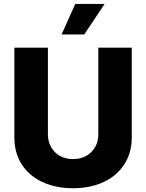

<svg xmlns="http://www.w3.org/2000/svg" viewBox="-20 -977 765 1006"><path d="M495.1 -273.4V-727.1H670.4V-258.3Q670.4 -176.3 631.8 -116.7Q592.3 -55.7 523.9 -23.9Q453.6 9.3 362.8 9.3Q271.5 9.3 201.2 -23.9Q131.8 -56.2 93.3 -116.7Q55.2 -176.8 55.2 -258.3V-727.1H231V-273.4Q231 -235.4 247.6 -206.5Q265.1 -176.3 293.5 -160.2Q323.2 -143.6 362.8 -143.6Q402.3 -143.6 432.1 -160.2Q461.4 -177.2 478.5 -206.5Q495.1 -235.4 495.1 -273.4ZM421.4 -796.4H302.7L374.5 -956.5H528.3Z"/></svg>

Font: My Font
Style: Regular
Weight: 500
Designer: Rasmus Andersson
Foundry: rsms
Version: Version 0.001